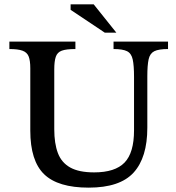

<svg xmlns="http://www.w3.org/2000/svg" viewBox="-20 -848 807 881"><path d="M387 13Q246 13 182.5 -48.5Q119 -110 119 -249V-535Q119 -570 111.5 -589Q104 -608 83 -615.5Q62 -623 23 -623V-657H326V-623Q284 -623 263.5 -615.5Q243 -608 236 -587.5Q229 -567 229 -530V-255Q229 -190 245.5 -146Q262 -102 302 -79.5Q342 -57 412 -57Q508 -57 551.5 -102Q595 -147 595 -250V-495Q595 -547 589 -575Q583 -603 563 -613Q543 -623 501 -623V-657H751V-623Q708 -623 688 -613Q668 -603 662 -576Q656 -549 656 -498V-262Q656 -125 593 -56Q530 13 387 13ZM514 -698H461L304 -803V-828H410Z"/></svg>

Font: STIX Two Text Medium
Style: Regular
Weight: 500
Designer: Ross Mills, John Hudson & Paul Hanslow, Tiro Typeworks Ltd; with prior portions MicroPress Inc., and Coen Hoffman.
Foundry: Tiro Typeworks Ltd
Version: Version 2.13 b171